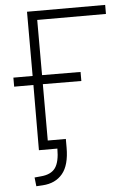

<svg xmlns="http://www.w3.org/2000/svg" viewBox="-59 -749 668 974"><g transform="rotate(-5 275.0 -262.0)"><path d="M86 181 81 136 113 133Q165 129 187 98.5Q209 68 209 0H115L116 -332H18V-378H116V-705H514V-659H164V-378L360 -377V-331L164 -332V-45H256V-1Q256 88 220 131.5Q184 175 119 179Z"/></g></svg>

Font: Nunito Sans 7pt SemiCondensed ExtraLight
Style: Regular
Weight: 250
Width: 4
Designer: Vernon Adams
Foundry: Vernon Adams
Version: Version 3.101;gftools[0.9.27]